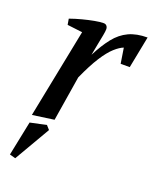

<svg xmlns="http://www.w3.org/2000/svg" viewBox="-139 -592 713 894"><g transform="rotate(20 217.5 -144.5)"><path d="M52 9 140 -433 65 -442 60 -471Q88 -481 118.5 -489Q149 -497 176 -502Q203 -507 220 -507Q230 -507 235.5 -500.5Q241 -494 241 -484Q241 -474 237 -453Q233 -432 227.5 -404.5Q222 -377 217 -349Q245 -404 274.5 -441Q304 -478 342.5 -496Q381 -514 435 -514L404 -356H359L347 -432Q328 -425 304 -403.5Q280 -382 253 -340Q226 -298 195 -229L159 -6ZM48 225 19 217 54 46 134 29 151 48Z"/></g></svg>

Font: Manuale Medium
Style: Italic
Weight: 500
Italic angle: -11°
Version: Version 1.002